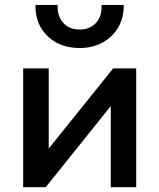

<svg xmlns="http://www.w3.org/2000/svg" viewBox="-20 -780 664 800"><path d="M76.5 0V-495H183V-161L451.5 -495H547.5V0H441.5V-338L170.5 0ZM312 -580Q256.5 -580 214.5 -603Q172.5 -626 149.5 -666.5Q126.5 -707 128 -759.5H220Q218 -713.5 243.2 -685.2Q268.5 -657 312 -657Q355.5 -657 380.5 -685.2Q405.5 -713.5 403 -759.5H495.5Q496.5 -707.5 473.2 -667Q450 -626.5 408.2 -603.2Q366.5 -580 312 -580Z"/></svg>

Font: Geologica Roman
Style: Regular
Weight: 400
Designer: Sindre Bremnes, Frode Helland
Foundry: Monokrom Skriftforlag AS
Version: Version 1.010;gftools[0.9.28]